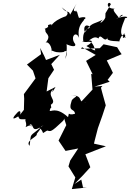

<svg xmlns="http://www.w3.org/2000/svg" viewBox="-20 -1212 893 1318"><path d="M801 -860 784 -888 691 -908 665 -881 537 -877 543 -888 637 -835 571 -794 616 -702 606 -705 615 -597 534 -510 578 -508C500 -505 567 -555 467 -559C543 -558 480 -544 472 -521C445 -439 490 -472 495 -431C437 -414 461 -456 447 -408C362 -485 327 -439 321 -453C331 -491 335 -452 329 -493C378 -522 294 -556 345 -599C320 -539 382 -652 361 -615L300 -584L312 -675L351 -733L332 -772L391 -836L296 -800L284 -827L256 -883L262 -840L165 -769L206 -727L224 -674L144 -566L146 -535L144 -458L111 -416C124 -422 128 -477 90 -429C82 -422 46 -376 105 -413C118 -392 103 -392 171 -394C133 -402 173 -366 155 -339C215 -372 198 -325 184 -357C218 -369 186 -283 279 -354C171 -259 198 -311 183 -211C152 -244 230 -270 234 -290C213 -282 302 -355 237 -351C301 -293 251 -287 304 -316C329 -309 330 -304 407 -377C430 -396 415 -410 420 -400L435 -353L382 -247L430 -176L517 -193L462 -110L450 -70L497 6L473 86L576 75H550L538 21L491 51L548 -7L600 -64L566 -153L707 -208L625 -226L630 -247L652 -332L683 -419L706 -489L681 -579L673 -610L683 -622L628 -617L733 -651L719 -664L755 -712L738 -748L713 -797L815 -840ZM703 -1091C694 -1065 645 -1034 685 -1077C617 -1041 612 -1063 562 -989C543 -1061 607 -1035 594 -1020C603 -1020 540 -1016 552 -927C583 -911 606 -957 634 -868C633 -857 563 -903 573 -896C621 -922 632 -945 544 -930C589 -905 612 -978 656 -948C671 -992 699 -908 719 -956C699 -920 816 -934 798 -925C822 -1012 863 -961 823 -951C839 -1018 827 -966 844 -953C774 -968 839 -1074 838 -1087C870 -1089 851 -1113 775 -1083C863 -1117 803 -1120 798 -1088C788 -1105 738 -1151 771 -1152C693 -1150 723 -1216 741 -1183L704 -1121ZM467 -1091C451 -1160 448 -1105 403 -1162C431 -1136 461 -1129 433 -1101C323 -1063 333 -1017 333 -1046C279 -1037 343 -1033 282 -1013C358 -1028 275 -1025 292 -1006C284 -980 341 -974 292 -917C307 -935 344 -892 333 -842C337 -890 332 -842 416 -855C442 -874 445 -851 428 -807C454 -920 423 -941 427 -914C438 -905 506 -878 496 -910C458 -957 501 -1006 523 -952C500 -1065 598 -1083 537 -1078C566 -1069 592 -1108 522 -1089C504 -1132 517 -1150 478 -1125C507 -1100 498 -1168 504 -1132C489 -1138 474 -1130 506 -1188L457 -1104Z"/></svg>

Font: Hussar Lance
Style: Italic
Weight: 700
Foundry: Cannot Into Space Fonts, PlusOne Fonts
Version: Version 2.27